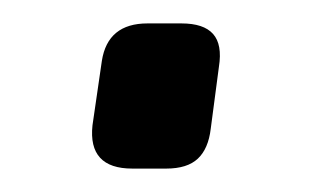

<svg xmlns="http://www.w3.org/2000/svg" viewBox="-20 -340 276 164"><path d="M135 -320Q154 -320 162 -311Q170 -302 167 -283L160 -230Q158 -213 149 -204.5Q140 -196 122 -196H93Q55 -196 59 -233L67 -288Q72 -320 106 -320Z"/></svg>

Font: Exo 2 Medium
Style: Italic
Weight: 500
Italic angle: -8°
Designer: Natanael Gama
Foundry: Natanael Gama
Version: Version 2.010